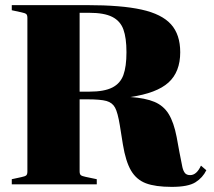

<svg xmlns="http://www.w3.org/2000/svg" viewBox="-20 -720 836 750"><path d="M320 -332H291V-51Q291 -40 295.5 -36Q300 -32 315 -29L358 -20V0H26V-20L63 -28Q78 -31 82.5 -35Q87 -39 87 -50V-650Q87 -661 82.5 -665Q78 -669 63 -672L26 -680V-700H320Q454 -700 533 -682.5Q612 -665 648 -625Q684 -585 684 -516Q684 -439 638 -397.5Q592 -356 489 -341Q548 -337 583.5 -322Q619 -307 639 -274.5Q659 -242 670 -185L681 -125Q689 -82 692.5 -67Q696 -52 702.5 -44Q709 -36 723 -36Q748 -36 765 -73L786 -55Q772 -26 743.5 -8Q715 10 651 10Q587 10 550 -4Q513 -18 492 -53.5Q471 -89 460 -156L448 -231Q440 -280 429.5 -299.5Q419 -319 396 -325.5Q373 -332 320 -332ZM291 -362H329Q387 -362 418.5 -378Q450 -394 462 -427Q474 -460 474 -516Q474 -572 462 -605Q450 -638 418.5 -654Q387 -670 329 -670H291Z"/></svg>

Font: Chonburi
Style: Regular
Weight: 400
Designer: Thanarat Vachiruckul and Stawix Ruecha
Foundry: Cadson Demak & Katatrad
Version: Version 1.000